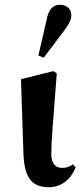

<svg xmlns="http://www.w3.org/2000/svg" viewBox="-20 -770 337 805"><path d="M185 15C236 15 277 -17 297 -68L286 -81C274 -72 259 -66 242 -66C217 -66 195 -79 195 -125C195 -175 203 -265 218 -462L204 -472L68 -438L78 -132C81 -30 109 15 185 15ZM141 -537 163 -528 245 -636C267 -665 279 -686 279 -706C279 -733 259 -750 232 -750C207 -750 185 -737 176 -690Z"/></svg>

Font: Source Serif 4 Display
Style: Bold
Weight: 700
Designer: Frank Grießhammer
Foundry: Adobe Systems Incorporated
Version: Version 4.004;hotconv 1.0.117;makeotfexe 2.5.65602